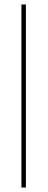

<svg xmlns="http://www.w3.org/2000/svg" viewBox="-20 -740 213 860"><path d="M76 100V-720H96V100Z"/></svg>

Font: DM Sans 17pt Thin
Style: Regular
Weight: 250
Version: Version 4.004;gftools[0.9.30]